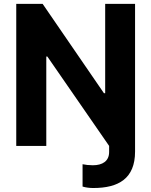

<svg xmlns="http://www.w3.org/2000/svg" viewBox="-20 -747 775 983"><path d="M518.5 -727.3V-269.9H512.1L198.2 -727.3H63.2V0H217V-457.7H222.3L538.7 0V31.2C538.7 77.8 505 99.1 455.3 99.1C436.4 99.1 416.5 96.9 402.7 93.8V208.1C419 213.4 440.3 215.6 457.7 215.6C586.3 215.6 671.5 167.6 671.5 29.1V-727.3Z"/></svg>

Font: TID UI
Style: Bold
Weight: 700
Designer: The TID Project Authors
Foundry: Bakken & Bæck
Version: Version 1.001;hotconv 1.0.109;makeotfexe 2.5.65596